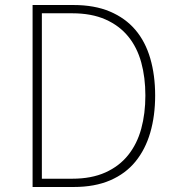

<svg xmlns="http://www.w3.org/2000/svg" viewBox="-20 -746 701 766"><path d="M110 -726H273Q357 -726 418.5 -700Q480 -674 520 -627Q560 -580 579.5 -513Q599 -446 599 -365Q599 -284 579.5 -217Q560 -150 520.5 -101.5Q481 -53 419.5 -26.5Q358 0 274 0H110ZM268 -33Q345 -33 400.5 -58Q456 -83 491.5 -127.5Q527 -172 543.5 -232.5Q560 -293 560 -365Q560 -437 543.5 -497Q527 -557 491.5 -600.5Q456 -644 400.5 -668.5Q345 -693 268 -693H147V-33Z"/></svg>

Font: SpoqaHanSansJP-Thin
Style: Regular
Weight: 250
Designer: [Source Han Sans]
Ryoko NISHIZUKA  (kana & ideographs); Paul D. Hunt (Latin, Greek & Cyrillic); Wenlong ZHANG  (bopomofo
Foundry: Spoqa (http://bi.spoqa.com)
Version: Version 1.002.20150607